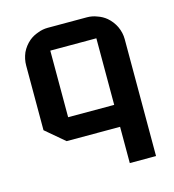

<svg xmlns="http://www.w3.org/2000/svg" viewBox="-94 -531 688 759"><g transform="rotate(-15 250.0 -151.5)"><path d="M48.8 -330.1Q48.8 -356.4 59.6 -381.8Q71.3 -406.2 91.8 -423.8Q108.4 -437.5 128.9 -444.3Q148.4 -452.1 169.9 -452.1Q223.6 -452.1 330.1 -452.1Q351.6 -452.1 371.1 -444.3Q391.6 -437.5 408.2 -423.8Q428.7 -406.2 440.4 -381.8Q452.1 -356.4 452.1 -330.1Q452.1 -170.9 452.1 148.4Q416 148.4 344.7 148.4Q344.7 98.6 344.7 0Q271.5 0 126 0Q100.6 -21.5 48.8 -65.4Q48.8 -131.8 48.8 -197.3Q48.8 -263.7 48.8 -330.1ZM156.2 -89.8Q218.8 -89.8 344.7 -89.8Q344.7 -180.7 344.7 -362.3Q281.2 -362.3 156.2 -362.3Q156.2 -293.9 156.2 -225.6Q156.2 -157.2 156.2 -89.8Z"/></g></svg>

Font: Bestnet font
Style: Regular
Weight: 400
Version: Version 1.0